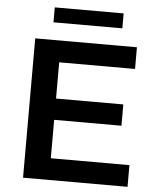

<svg xmlns="http://www.w3.org/2000/svg" viewBox="-58 -912 786 961"><g transform="rotate(5 335.0 -431.5)"><path d="M619 -109V0H94V-700H605V-591H224V-409H562V-302H224V-109ZM178 -863H524V-788H178Z"/></g></svg>

Font: CMG Sans SemiBold
Style: Regular
Weight: 600
Designer: Julieta Ulanovsky
Foundry: Julieta Ulanovsky
Version: Version 7.200